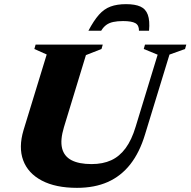

<svg xmlns="http://www.w3.org/2000/svg" viewBox="-20 -890 918 925"><path d="M288 -277Q269.5 -215.5 279 -176.2Q288.5 -137 324.5 -118.2Q360.5 -99.5 421 -99.5Q475.5 -99.5 515.8 -118Q556 -136.5 585.2 -176.2Q614.5 -216 633.5 -279.5L739.5 -626.5L672.5 -654L678.5 -675H877.5L871.5 -654L796.5 -627L678.5 -241.5Q652.5 -155.5 607.8 -98.5Q563 -41.5 499.2 -13.2Q435.5 15 351 15Q248 15 181.5 -20Q115 -55 91.8 -117.5Q68.5 -180 93.5 -263.5L205 -627.5L145.5 -654L151.5 -675H475L469 -654L394 -624.5ZM573 -788.5Q545.5 -788.5 525.8 -784.2Q506 -780 492 -769.8Q478 -759.5 467.5 -742H406Q431.5 -790.5 456.5 -818.8Q481.5 -847 512.8 -858.5Q544 -870 587 -870Q630.5 -870 656.2 -858.5Q682 -847 692.2 -818.8Q702.5 -790.5 698 -742H649.5Q650 -768.5 632 -778.5Q614 -788.5 573 -788.5Z"/></svg>

Font: Newsreader 24pt ExtraBold
Style: Italic
Weight: 800
Italic angle: -17°
Designer: Hugues Gentile
Foundry: Production Type
Version: Version 1.003